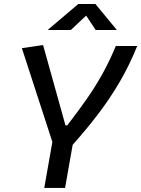

<svg xmlns="http://www.w3.org/2000/svg" viewBox="-20 -918 690 938"><path d="M196.3 0 235.8 -224.6 86.9 -682.6 190.4 -698.2 299.8 -305.7H308.6Q360.4 -372.6 402.3 -432.4Q444.3 -492.2 479.5 -555.2Q514.6 -618.2 545.9 -693.4H650.4Q611.8 -598.1 564.5 -517.3Q517.1 -436.5 460.2 -361.8Q403.3 -287.1 335 -210.4L297.9 0ZM212.9 -771.5 362.3 -898.4H446.3L550.8 -771.5H447.3L400.9 -841.8L326.2 -771.5Z"/></svg>

Font: CaskaydiaCove NFP
Style: Italic
Weight: 400
Italic angle: -10°
Designer: Aaron Bell
Foundry: Saja Typeworks
Version: Version 2111.001; VTT 6.35;Nerd Fonts 3.1.1